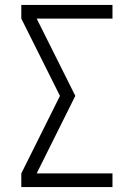

<svg xmlns="http://www.w3.org/2000/svg" viewBox="-20 -755 540 775"><path d="M66 0V-55L222 -368L66 -680V-735H434V-680H128L284 -368L128 -55H434V0Z"/></svg>

Font: Iosevka Fixed Light
Style: Regular
Weight: 300
Monospace: yes
Designer: Belleve Invis
Foundry: Belleve Invis
Version: Version 32.3.0